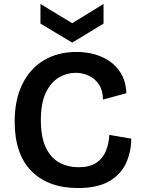

<svg xmlns="http://www.w3.org/2000/svg" viewBox="-20 -935 716 968"><path d="M373 13Q223 13 138.5 -72.5Q54 -158 54 -322Q54 -433 93 -511.5Q132 -590 202 -631.5Q272 -673 365 -673Q437 -673 493.5 -648Q550 -623 582.5 -576.5Q615 -530 617 -465L499 -433Q499 -478 479.5 -508Q460 -538 428.5 -553Q397 -568 361 -568Q317 -568 277 -544.5Q237 -521 211.5 -468.5Q186 -416 186 -329Q186 -245 210.5 -192.5Q235 -140 278 -116Q321 -92 377 -92Q433 -92 466 -114.5Q499 -137 514 -174Q529 -211 531 -255L642 -236Q641 -166 614 -109.5Q587 -53 528.5 -20Q470 13 373 13ZM184 -915 344 -818 502 -915V-816L344 -720L184 -816Z"/></svg>

Font: Bricolage Grotesque 12pt SemiBold
Style: Regular
Weight: 600
Designer: Mathieu Triay
Foundry: Atelier Triay
Version: Version 1.001; ttfautohint (v1.8.4.7-5d5b);gftools[0.9.33.de